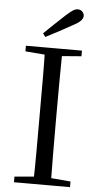

<svg xmlns="http://www.w3.org/2000/svg" viewBox="-62 -983 529 1020"><g transform="rotate(5 202.5 -472.5)"><path d="M138.1 -802Q166.7 -829.3 194.4 -855.9Q222 -882.5 247.6 -905.7Q271.1 -927 284.8 -935.9Q298.6 -944.8 310.5 -944.8Q325 -944.8 335 -935Q344.9 -925.2 344.9 -912.4Q344.9 -899.7 333.5 -887Q322.1 -874.4 291 -858.2Q257.5 -839.2 222.3 -820.5Q187.1 -801.8 150.9 -783.2ZM52.8 0V-30.1L190.9 -42.1H212.5L351.6 -30.1V0ZM155.3 0Q157.5 -83.6 157.6 -167.7Q157.7 -251.7 157.7 -336.8V-391.1Q157.7 -476.1 157.6 -560.4Q157.5 -644.8 155.3 -728H248.5Q247.3 -645.2 246.8 -560.7Q246.3 -476.1 246.3 -391.1V-337Q246.3 -252.2 246.8 -168.1Q247.3 -84.1 248.5 0ZM52.8 -698V-728H351.6V-698L212.5 -686.9H190.9Z"/></g></svg>

Font: Noto Serif KR
Style: Regular
Weight: 200
Designer: Ryoko NISHIZUKA 西塚涼子 (kana & ideographs); Frank Grießhammer (Latin, Greek & Cyrillic); Wenlong ZHANG 张文龙 (bopomofo); San
Foundry: Adobe
Version: Version 2.001;hotconv 1.1.0;makeotfexe 2.6.0